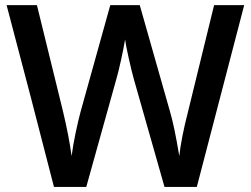

<svg xmlns="http://www.w3.org/2000/svg" viewBox="-20 -734 986 754"><path d="M752.9 0H626L504.9 -425.8Q497.1 -453.6 485.4 -506.1Q473.6 -558.6 471.2 -579.1Q466.3 -547.9 455.3 -498Q444.3 -448.2 437 -423.8L318.8 0H191.9L99.6 -357.4L5.9 -713.9H125L227.1 -297.9Q251 -197.8 261.2 -121.1Q266.6 -162.6 277.3 -213.9Q288.1 -265.1 296.9 -296.9L413.1 -713.9H528.8L647.9 -294.9Q665 -236.8 684.1 -121.1Q691.4 -190.9 719.2 -298.8L820.8 -713.9H939Z"/></svg>

Font: TypoPRO Open Sans
Style: Regular
Weight: 600
Foundry: Ascender Corporation
Version: Version 1.10